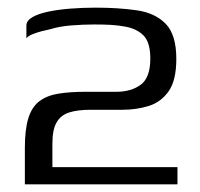

<svg xmlns="http://www.w3.org/2000/svg" viewBox="-20 -482 524 502"><path d="M45 0Q45 -24 45 -47.5Q45 -71 45 -95Q45 -143 54 -172.5Q63 -202 82.5 -217Q102 -232 132 -237Q162 -242 204 -242Q226 -242 244 -242Q262 -242 284 -242Q323 -242 348 -260.5Q373 -279 373 -329Q373 -372 354.5 -390Q336 -408 304 -413Q287 -416 269 -417Q251 -418 226 -418Q197 -418 166 -415.5Q135 -413 113 -406Q103 -404 89.5 -400.5Q76 -397 65 -392.5Q54 -388 49 -382Q49 -386 49 -393.5Q49 -401 49 -408Q49 -415 49 -415Q49 -428 64.5 -437Q80 -446 106 -451.5Q132 -457 164.5 -459.5Q197 -462 230 -462Q290 -462 338 -455Q386 -448 413.5 -419.5Q441 -391 441 -328Q441 -272 421 -243.5Q401 -215 369 -205Q337 -195 300 -195Q281 -195 261 -195Q241 -195 217 -195Q183 -195 161 -188Q139 -181 128 -162Q117 -143 117 -107V-45H444V0Z"/></svg>

Font: Genos Thin
Style: Regular
Weight: 400
Version: Version 1.010